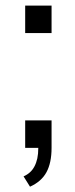

<svg xmlns="http://www.w3.org/2000/svg" viewBox="-20 -539 274 700"><path d="M71.8 0V-100.1H168V0Q168 54.7 149.4 88.9Q130.9 123 89.4 141.6L65.9 104Q92.8 92.3 105.5 67.9Q112.3 55.2 116 38.6Q119.6 22 119.6 0ZM71.8 -418.5V-518.6H168V-418.5Z"/></svg>

Font: Arian AMU
Style: Regular
Weight: 400
Designer: Ruben Hakobyan (Tarumian)
Foundry: Ruben Hakobyan (Tarumian)
Version: Version 4.003